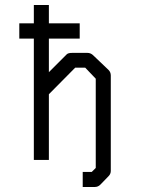

<svg xmlns="http://www.w3.org/2000/svg" viewBox="-20 -686 580 766"><path d="M175 -398 247 -470Q253 -475 268 -475H329Q340.5 -475 350 -467L413 -407Q422 -398 422 -385V-4Q422 8 413 17L380 51Q371 60 358 60H310V0H346L362 -16V-372L320 -416H280L175 -310V-48H115V-532H57V-593H115V-666H175V-593H298V-532H175Z"/></svg>

Font: 3270 Nerd Font
Style: Regular
Weight: 400
Monospace: yes
Version: Version 3.0.1;Nerd Fonts 3.3.0